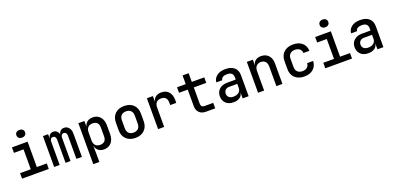

<svg xmlns="http://www.w3.org/2000/svg" viewBox="9 -1907 6582 3213"><g transform="rotate(-20 3300.0 -301.0)"><path d="M81 0V-98H272V-452H101V-550H380V-98H557V0ZM317 -645Q282 -645 261 -663.5Q240 -682 240 -713Q240 -745 261 -763.5Q282 -782 317 -782Q352 -782 373 -763.5Q394 -745 394 -713Q394 -682 373 -663.5Q352 -645 317 -645Z M653 0V-550H745V-473H747Q751 -512 776 -536Q801 -560 839 -560Q875 -560 900.5 -537.5Q926 -515 936 -477Q942 -515 967 -537.5Q992 -560 1031 -560Q1082 -560 1114.5 -520.5Q1147 -481 1147 -419V0H1049V-414Q1049 -444 1035 -461.5Q1021 -479 996 -479Q971 -479 957.5 -462Q944 -445 944 -415V0H856V-414Q856 -444 842.5 -461.5Q829 -479 804 -479Q779 -479 765 -462Q751 -445 751 -415V0Z M1284 180V-550H1391V-446Q1402 -500 1441.5 -530Q1481 -560 1541 -560Q1623 -560 1672 -503.5Q1721 -447 1721 -353V-198Q1721 -103 1672 -46.5Q1623 10 1541 10Q1481 10 1441 -21.5Q1401 -53 1390 -108H1389L1392 23V180ZM1503 -84Q1555 -84 1584 -111.5Q1613 -139 1613 -200V-351Q1613 -411 1584 -438.5Q1555 -466 1503 -466Q1451 -466 1421.5 -434.5Q1392 -403 1392 -346V-205Q1392 -147 1421.5 -115.5Q1451 -84 1503 -84Z M2100 9Q1998 9 1937.5 -50Q1877 -109 1877 -211V-339Q1877 -442 1937 -500.5Q1997 -559 2100 -559Q2203 -559 2263 -500.5Q2323 -442 2323 -339V-211Q2323 -109 2262.5 -50Q2202 9 2100 9ZM2100 -86Q2154 -86 2184.5 -116.5Q2215 -147 2215 -204V-346Q2215 -403 2184.5 -433.5Q2154 -464 2100 -464Q2046 -464 2015.5 -433.5Q1985 -403 1985 -346V-204Q1985 -147 2015.5 -116.5Q2046 -86 2100 -86Z M2504 0V-550H2611V-442Q2619 -497 2658 -528.5Q2697 -560 2761 -560Q2846 -560 2893 -507Q2940 -454 2940 -358V-309H2832V-355Q2832 -466 2723 -466Q2669 -466 2640.5 -434.5Q2612 -403 2612 -343V0Z M3355 0Q3282 0 3239 -42Q3196 -84 3196 -156V-452H3041V-550H3196V-705H3304V-550H3526V-452H3304V-157Q3304 -131 3319 -114.5Q3334 -98 3360 -98H3521V0Z M3845 10Q3761 10 3711.5 -37.5Q3662 -85 3662 -162Q3662 -240 3715 -287.5Q3768 -335 3856 -335H4008V-375Q4008 -470 3901 -470Q3853 -470 3824 -452Q3795 -434 3793 -402H3687Q3692 -471 3749 -515.5Q3806 -560 3902 -560Q4004 -560 4060 -511.5Q4116 -463 4116 -376V0H4010V-103H4009Q4002 -50 3959 -20Q3916 10 3845 10ZM3876 -79Q3937 -79 3972.5 -108.5Q4008 -138 4008 -188V-259H3864Q3821 -259 3795.5 -234Q3770 -209 3770 -170Q3770 -128 3798 -103.5Q3826 -79 3876 -79Z M4284 0V-550H4391V-445Q4399 -499 4437.5 -529.5Q4476 -560 4538 -560Q4620 -560 4669 -507.5Q4718 -455 4718 -366V0H4610V-350Q4610 -407 4581 -437.5Q4552 -468 4502 -468Q4451 -468 4421.5 -436Q4392 -404 4392 -347V0Z M5108 10Q5005 10 4943 -47Q4881 -104 4881 -203V-347Q4881 -446 4943 -503Q5005 -560 5108 -560Q5208 -560 5268 -508Q5328 -456 5332 -366H5225Q5222 -413 5190.5 -439Q5159 -465 5108 -465Q5053 -465 5021 -434.5Q4989 -404 4989 -348V-203Q4989 -146 5021 -115.5Q5053 -85 5108 -85Q5160 -85 5191 -111Q5222 -137 5225 -185H5332Q5328 -95 5268 -42.5Q5208 10 5108 10Z M5481 0V-98H5672V-452H5501V-550H5780V-98H5957V0ZM5717 -645Q5682 -645 5661 -663.5Q5640 -682 5640 -713Q5640 -745 5661 -763.5Q5682 -782 5717 -782Q5752 -782 5773 -763.5Q5794 -745 5794 -713Q5794 -682 5773 -663.5Q5752 -645 5717 -645Z M6245 10Q6161 10 6111.5 -37.5Q6062 -85 6062 -162Q6062 -240 6115 -287.5Q6168 -335 6256 -335H6408V-375Q6408 -470 6301 -470Q6253 -470 6224 -452Q6195 -434 6193 -402H6087Q6092 -471 6149 -515.5Q6206 -560 6302 -560Q6404 -560 6460 -511.5Q6516 -463 6516 -376V0H6410V-103H6409Q6402 -50 6359 -20Q6316 10 6245 10ZM6276 -79Q6337 -79 6372.5 -108.5Q6408 -138 6408 -188V-259H6264Q6221 -259 6195.5 -234Q6170 -209 6170 -170Q6170 -128 6198 -103.5Q6226 -79 6276 -79Z"/></g></svg>

Font: JetBrains Mono SemiBold
Style: Regular
Weight: 472
Monospace: yes
Designer: Philipp Nurullin, Konstantin Bulenkov
Foundry: JetBrains
Version: Version 2.305; ttfautohint (v1.8.4.7-5d5b)